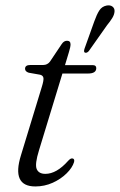

<svg xmlns="http://www.w3.org/2000/svg" viewBox="-20 -680 443 709"><path d="M128.5 -404 86 -411.5Q72.5 -416 72.5 -426Q72.5 -440 92 -440H139.5Q155 -440 164.5 -452.5L208 -517.5Q216 -529.5 227.5 -529.5Q240.5 -529.5 240.5 -516Q240.5 -507 234.5 -487.5L220 -439.5H322.5Q335.5 -439.5 335.5 -428.5Q335.5 -408.5 305 -408.5H210.5L124 -125Q108 -73.5 115.5 -55.8Q123 -38 147.5 -38Q189 -38 231.5 -86Q240.5 -96 247 -95Q256.5 -94 253.5 -81.5Q247 -60.5 226 -39.8Q205 -19 174.8 -5.2Q144.5 8.5 110.5 8.5Q21.5 8.5 57.5 -107L134.5 -359.5Q141.5 -382 140.5 -391.5Q139.5 -401 128.5 -404ZM328 -600.5Q337 -626 346.5 -641Q356 -656 373.5 -659.5Q387 -662 395.2 -655.8Q403.5 -649.5 403 -638.5Q402.5 -626.5 394.8 -613.8Q387 -601 375 -586.5L308 -491.5Q301 -483.5 294 -485.5Q288 -487.5 292 -500Z"/></svg>

Font: Fraunces 72pt S050 Light
Style: Italic
Weight: 300
Italic angle: -16°
Version: Version 1.000; ttfautohint (v1.8.3)